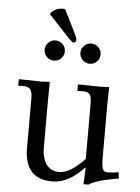

<svg xmlns="http://www.w3.org/2000/svg" viewBox="-54 -805 626 859"><g transform="rotate(5 258.5 -375.0)"><path d="M204.6 -759.3 260.3 -646.5Q265.6 -636.2 265.6 -625Q265.6 -621.6 262 -618.4Q258.3 -615.2 253.9 -615.2Q247.6 -615.2 231 -632.8L139.2 -731L141.1 -740.2Q164.1 -761.7 192.9 -761.7Q200.2 -761.7 204.6 -759.3ZM302 -540.3Q288.6 -553.7 288.6 -572.3Q288.6 -590.8 302 -604.2Q315.4 -617.7 334 -617.7Q352.5 -617.7 366 -604.2Q379.4 -590.8 379.4 -572.3Q379.4 -553.7 366 -540.3Q352.5 -526.9 334 -526.9Q315.4 -526.9 302 -540.3ZM141.4 -540.3Q127.9 -553.7 127.9 -572.3Q127.9 -590.8 141.4 -604.2Q154.8 -617.7 173.3 -617.7Q191.9 -617.7 205.3 -604.2Q218.8 -590.8 218.8 -572.3Q218.8 -553.7 205.3 -540.3Q191.9 -526.9 173.3 -526.9Q154.8 -526.9 141.4 -540.3ZM428.7 -116.2Q428.7 -78.1 433.8 -64Q439 -49.8 454.1 -49.8Q477.1 -49.8 505.4 -54.7L509.3 -27.3Q471.2 -20 450.9 -15.6Q430.7 -11.2 408.9 -3.7Q387.2 3.9 376.5 12.2H354L356.9 -62H354Q285.2 12.2 213.4 12.2Q177.7 12.2 152.1 1Q126.5 -10.3 113 -30.3Q99.6 -50.3 93.8 -73Q87.9 -95.7 87.9 -123.5V-351.6Q87.9 -378.4 78.9 -390.1Q69.8 -401.9 43.9 -401.9Q37.1 -401.9 27.3 -400.9L24.4 -402.3V-428.2L27.3 -430.7Q94.7 -428.7 127 -428.7L163.6 -430.7L162.6 -351.1V-137.7Q162.6 -112.3 167.7 -93Q172.9 -73.7 180.7 -62.5Q188.5 -51.3 199.2 -44.2Q210 -37.1 219.5 -34.9Q229 -32.7 238.8 -32.7Q271.5 -32.7 303.7 -56.6Q337.9 -82.5 354 -101.6V-349.1Q354 -378.4 346.2 -390.1Q338.4 -401.9 312 -401.9Q298.8 -401.9 292 -400.9L290 -403.3V-427.7L292 -430.7Q362.8 -428.7 390.6 -428.7L430.2 -430.7L428.7 -352.1Z"/></g></svg>

Font: Libertinage
Style: b
Weight: 400
Designer: OSP
Foundry: OSP
Version: Version 1.0; 2008; OFL relea